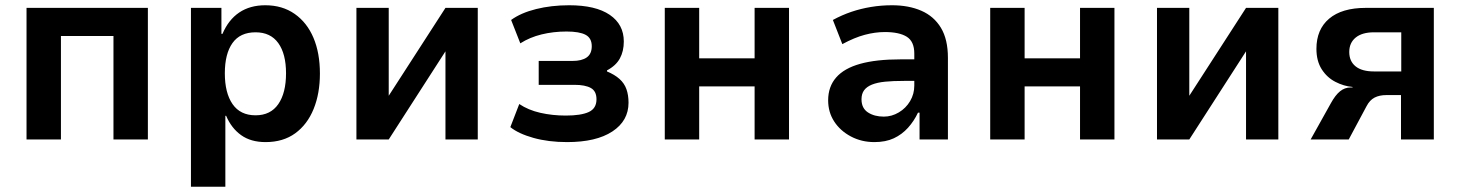

<svg xmlns="http://www.w3.org/2000/svg" viewBox="-20 -531 5560 731"><path d="M81 0V-501H543V0H412V-394H212V0Z M707 180V-501H823V-402H827Q850 -456 891 -483.5Q932 -511 990 -511Q1055 -511 1102 -478Q1149 -445 1173.5 -387Q1198 -329 1198 -251Q1198 -175 1174 -116Q1150 -57 1104 -23.5Q1058 10 991 10Q935 10 898 -16.5Q861 -43 841 -90H838V180ZM953 -92Q1010 -92 1039.5 -134.5Q1069 -177 1069 -252Q1069 -326 1039.5 -367Q1010 -408 953 -408Q894 -408 865 -367Q836 -326 836 -252Q836 -177 865.5 -134.5Q895 -92 953 -92Z M1337 0V-501H1460V-154H1452L1676 -501H1799V0H1676V-348H1684L1460 0Z M2139 10Q2068 10 2011 -6Q1954 -22 1923 -47L1957 -135Q1991 -112 2037 -101.5Q2083 -91 2134 -91Q2192 -91 2221.5 -104.5Q2251 -118 2251 -153Q2251 -184 2229.5 -196Q2208 -208 2167 -208H2031V-299H2160Q2195 -299 2214 -312.5Q2233 -326 2233 -355Q2233 -386 2209.5 -398.5Q2186 -411 2137 -411Q2087 -411 2042 -400Q1997 -389 1961 -366L1926 -455Q1963 -482 2021 -496.5Q2079 -511 2147 -511Q2248 -511 2301.5 -474.5Q2355 -438 2355 -373Q2355 -336 2340 -308.5Q2325 -281 2291 -263V-259Q2320 -247 2338.5 -230.5Q2357 -214 2365 -191.5Q2373 -169 2373 -140Q2373 -71 2311.5 -30.5Q2250 10 2139 10Z M2511 0V-501H2642V-309H2853V-501H2984V0H2853V-202H2642V0Z M3309 10Q3260 10 3219.5 -11.5Q3179 -33 3156 -68.5Q3133 -104 3133 -149Q3133 -201 3163.5 -236Q3194 -271 3255 -288Q3316 -305 3408 -305H3479V-223H3422Q3380 -223 3350 -220Q3320 -217 3300 -209Q3280 -201 3270 -187.5Q3260 -174 3260 -153Q3260 -119 3284.5 -103Q3309 -87 3345 -87Q3375 -87 3402 -103Q3429 -119 3445 -146Q3461 -173 3461 -205V-327Q3461 -373 3432.5 -391Q3404 -409 3349 -409Q3312 -409 3272.5 -398.5Q3233 -388 3187 -363L3151 -455Q3186 -474 3221.5 -486Q3257 -498 3296 -504.5Q3335 -511 3376 -511Q3440 -511 3488 -490Q3536 -469 3562.5 -425Q3589 -381 3589 -311V0H3481V-102H3475Q3460 -70 3437 -44.5Q3414 -19 3383 -4.5Q3352 10 3309 10Z M3750 0V-501H3881V-309H4092V-501H4223V0H4092V-202H3881V0Z M4385 0V-501H4508V-154H4500L4724 -501H4847V0H4724V-348H4732L4508 0Z M4970 0 5047 -138Q5064 -169 5082 -183.5Q5100 -198 5122 -198H5130L5129 -200Q5096 -203 5064 -219.5Q5032 -236 5012 -267.5Q4992 -299 4992 -345Q4992 -419 5040.5 -460Q5089 -501 5180 -501H5439V0H5314V-169H5258Q5232 -169 5213.5 -159.5Q5195 -150 5183 -127L5115 0ZM5211 -259H5315V-408H5211Q5166 -408 5141.5 -388Q5117 -368 5117 -333Q5117 -298 5141 -278.5Q5165 -259 5211 -259Z"/></svg>

Font: Nunito Sans 7pt SemiCondensed
Style: Bold
Weight: 700
Width: 4
Designer: Vernon Adams
Foundry: Vernon Adams
Version: Version 3.101;gftools[0.9.27]